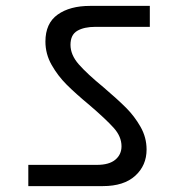

<svg xmlns="http://www.w3.org/2000/svg" viewBox="-20 -692 616 651"><path d="M76 -61V-133H309Q350 -133 371 -150.5Q392 -168 392 -196Q392 -229 365.5 -258.5Q339 -288 283 -336Q236 -375 206 -405Q176 -435 155 -472Q134 -509 134 -551Q134 -613 175.5 -642.5Q217 -672 285 -672H488V-601H304Q265 -601 242 -587.5Q219 -574 219 -540Q219 -506 247 -474Q275 -442 331 -396Q379 -355 407.5 -326.5Q436 -298 456.5 -262Q477 -226 477 -185Q477 -131 438.5 -96Q400 -61 329 -61Z"/></svg>

Font: Poppins A&M
Style: Regular-A&M
Weight: 400
Designer: Ninad Kale (Devanagari), Jonny Pinhorn (Latin)
Foundry: Indian Type Foundry
Version: 4.004